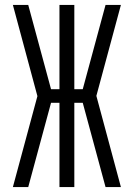

<svg xmlns="http://www.w3.org/2000/svg" viewBox="-20 -755 540 775"><path d="M32 0 131 -367 32 -735H94L186 -395H220V-735H280V-395H314L406 -735H468L369 -368L468 0H406L314 -340H280V0H220V-340H186L94 0Z"/></svg>

Font: Iosevka SS04 Light
Style: Regular
Weight: 300
Monospace: yes
Designer: Belleve Invis
Foundry: Belleve Invis
Version: Version 19.0.0; ttfautohint (v1.8.4)